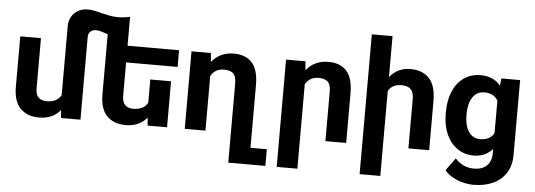

<svg xmlns="http://www.w3.org/2000/svg" viewBox="-57 -923 3632 1304"><g transform="rotate(5 1759.5 -271.0)"><path d="M783.2 -414.6V-185.5Q783.2 -143.6 803.2 -124.3Q823.2 -105 857.9 -105Q930.2 -105 957 -155.3V-313.5H1098.6V0H965.8L961.9 -54.2Q909.7 9.8 817.4 9.8Q735.8 9.8 689 -37.6Q642.1 -85 642.1 -184.6V-594.2L629.4 -598.6Q606 -606.9 590.8 -610.8Q575.7 -614.7 558.1 -614.7Q536.6 -614.7 522.5 -600.6Q508.3 -586.4 508.3 -564.9V0H375.5L371.6 -54.2Q319.3 9.8 227.1 9.8Q145.5 9.8 98.6 -37.6Q51.8 -85 51.8 -184.6V-528.3H192.9V-185.5Q192.9 -143.6 212.9 -124.3Q232.9 -105 267.6 -105Q339.8 -105 366.7 -155.3V-625.5Q366.7 -661.1 382.8 -689.5Q398.9 -717.8 427.2 -733.9Q455.6 -750 491.2 -750Q514.6 -750 535.4 -746.1Q556.2 -742.2 586.9 -733.9Q622.6 -725.1 647.7 -720.5Q672.9 -715.8 703.1 -715.8Q738.8 -715.8 783.2 -725.1V-528.3H1134.3V-414.6Z M1786.6 89.4V203.1H1533.7V-336.9Q1533.7 -385.7 1513.2 -404.8Q1492.7 -423.8 1449.7 -423.8Q1389.6 -423.8 1360.4 -373V0H1219.2V-528.3H1351.6L1356.4 -467.8Q1413.1 -538.1 1508.3 -538.1Q1587.4 -538.1 1631.1 -491.2Q1674.8 -444.3 1675.3 -338.9V89.4Z M2004.9 -373V203.1H1863.8V-528.3H1996.1L2001 -467.8Q2057.6 -538.1 2152.8 -538.1Q2231.9 -538.1 2275.6 -491.2Q2319.3 -444.3 2319.8 -338.9V0H2178.2V-336.9Q2178.2 -385.7 2157.7 -404.8Q2137.2 -423.8 2094.2 -423.8Q2034.2 -423.8 2004.9 -373Z M2570.3 -376.5V203.1H2429.2V-750H2570.3V-471.2Q2625.5 -538.1 2711.4 -538.1Q2793.5 -538.1 2839.4 -489.7Q2885.3 -441.4 2885.7 -335.4V0H2744.1V-334Q2744.1 -383.3 2723.1 -403.6Q2702.1 -423.8 2659.7 -423.8Q2598.1 -423.8 2570.3 -376.5Z M3008.3 125.5 3070.8 39.6Q3123 98.1 3199.2 98.1Q3255.4 98.1 3286.6 67.9Q3317.9 37.6 3317.9 -17.6V-45.9Q3268.1 9.8 3189.5 9.8Q3125.5 9.8 3076.9 -24.4Q3028.3 -58.6 3002.2 -118.7Q2976.1 -178.7 2976.1 -253.9V-268.1Q2976.1 -348.1 3002 -409.2Q3027.8 -470.2 3076.4 -504.2Q3125 -538.1 3190.4 -538.1Q3277.8 -538.1 3326.2 -478.5L3331.5 -528.3H3459.5V-18.1Q3459.5 53.2 3427.7 104Q3396 154.8 3338.4 181.4Q3280.8 208 3205.1 208Q3171.4 208 3134.3 198.7Q3097.2 189.5 3063.5 170.9Q3029.8 152.3 3008.3 125.5ZM3117.2 -257.8Q3117.2 -190.4 3144.5 -147.7Q3171.9 -105 3225.1 -105Q3289.6 -105 3317.9 -153.8V-375.5Q3290 -423.8 3226.1 -423.8Q3172.9 -423.8 3145 -380.4Q3117.2 -336.9 3117.2 -268.1Z"/></g></svg>

Font: Mardoto
Style: Bold
Weight: 700
Designer: Christian Robertson, Vahan Hovhannisyan
Foundry: Google
Version: Version 1.000